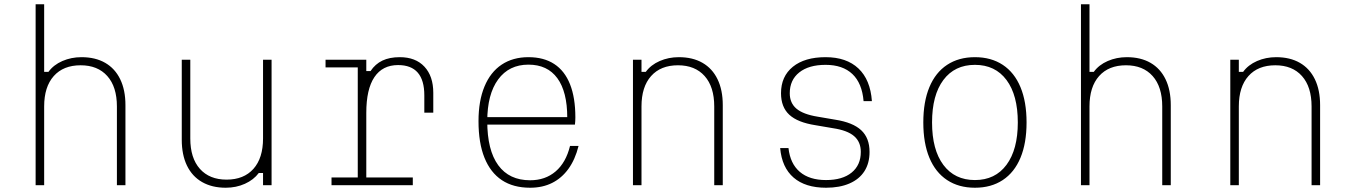

<svg xmlns="http://www.w3.org/2000/svg" viewBox="-20 -868 6340 900"><path d="M147 0V-848H187V-531H207Q231 -564 272.5 -582Q314 -600 362 -600Q427 -600 473 -573.5Q519 -547 543.5 -496.5Q568 -446 568 -375V0H528V-369Q528 -461 483 -511.5Q438 -562 358 -562Q277 -562 232 -511.5Q187 -461 187 -369V0Z M1253 -588V0H1213V-57H1193Q1169 -25 1128 -6.5Q1087 12 1038 12Q974 12 927.5 -14.5Q881 -41 856.5 -91.5Q832 -142 832 -213V-588H872V-219Q872 -127 917 -76.5Q962 -26 1042 -26Q1123 -26 1168 -76.5Q1213 -127 1213 -219V-588Z M1506 -588H1697V-535H1717Q1739 -568 1772.5 -584Q1806 -600 1854 -600Q1928 -600 1969.5 -555.5Q2011 -511 2011 -433V-340H1969V-421Q1969 -563 1846 -563Q1773 -563 1735 -506.5Q1697 -450 1697 -339V-36H1915V0H1534V-36H1657V-552H1506Z M2250 -319H2653L2639 -317Q2639 -438 2592.5 -501.5Q2546 -565 2457 -565Q2366 -565 2315 -495.5Q2264 -426 2264 -300Q2264 -164 2315.5 -93.5Q2367 -23 2465 -23Q2536 -23 2584.5 -64.5Q2633 -106 2652 -184H2692Q2676 -120 2644.5 -76.5Q2613 -33 2568 -10.5Q2523 12 2465 12Q2386 12 2332.5 -23.5Q2279 -59 2251 -128.5Q2223 -198 2223 -300Q2223 -395 2251 -462.5Q2279 -530 2331.5 -565Q2384 -600 2457 -600Q2529 -600 2578 -568Q2627 -536 2652 -473Q2677 -410 2677 -318Q2677 -310 2676.5 -301Q2676 -292 2675 -284H2250Z M2947 0V-588H2987V-531H3007Q3031 -564 3072.5 -582Q3114 -600 3162 -600Q3227 -600 3273 -573.5Q3319 -547 3343.5 -496.5Q3368 -446 3368 -375V0H3328V-369Q3328 -461 3283 -511.5Q3238 -562 3158 -562Q3077 -562 3032 -511.5Q2987 -461 2987 -369V0Z M3676 -174Q3684 -101 3729 -62.5Q3774 -24 3852 -24Q3929 -24 3972 -59Q4015 -94 4015 -156Q4015 -203 3983.5 -230Q3952 -257 3885 -267L3803 -281Q3719 -294 3680 -330Q3641 -366 3641 -431Q3641 -510 3696.5 -555Q3752 -600 3850 -600Q3948 -600 4004 -547Q4060 -494 4067 -394H4028Q4021 -478 3975.5 -521Q3930 -564 3850 -564Q3771 -564 3726.5 -528.5Q3682 -493 3682 -431Q3682 -385 3713.5 -358.5Q3745 -332 3813 -321L3895 -307Q3978 -294 4017 -257.5Q4056 -221 4056 -156Q4056 -103 4032 -65.5Q4008 -28 3962 -8Q3916 12 3852 12Q3755 12 3700 -35.5Q3645 -83 3637 -174Z M4550 12Q4474 12 4419.5 -24Q4365 -60 4336.5 -128.5Q4308 -197 4308 -294Q4308 -391 4336.5 -459.5Q4365 -528 4419.5 -564Q4474 -600 4550 -600Q4626 -600 4680.5 -564Q4735 -528 4763.5 -459.5Q4792 -391 4792 -294Q4792 -197 4763.5 -128.5Q4735 -60 4680.5 -24Q4626 12 4550 12ZM4550 -24Q4645 -24 4698 -95.5Q4751 -167 4751 -294Q4751 -422 4698 -493Q4645 -564 4550 -564Q4455 -564 4402 -493Q4349 -422 4349 -294Q4349 -166 4402 -95Q4455 -24 4550 -24Z M5047 0V-848H5087V-531H5107Q5131 -564 5172.5 -582Q5214 -600 5262 -600Q5327 -600 5373 -573.5Q5419 -547 5443.5 -496.5Q5468 -446 5468 -375V0H5428V-369Q5428 -461 5383 -511.5Q5338 -562 5258 -562Q5177 -562 5132 -511.5Q5087 -461 5087 -369V0Z M5747 0V-588H5787V-531H5807Q5831 -564 5872.5 -582Q5914 -600 5962 -600Q6027 -600 6073 -573.5Q6119 -547 6143.5 -496.5Q6168 -446 6168 -375V0H6128V-369Q6128 -461 6083 -511.5Q6038 -562 5958 -562Q5877 -562 5832 -511.5Q5787 -461 5787 -369V0Z"/></svg>

Font: Martian Mono SemiExpanded Thin
Style: Regular
Weight: 250
Monospace: yes
Version: Version 0.930